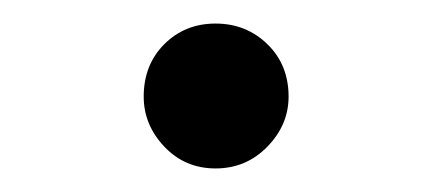

<svg xmlns="http://www.w3.org/2000/svg" viewBox="-20 -128 367 163"><path d="M163 15Q137 15 119.5 -3.5Q102 -22 102 -46Q102 -73 119.5 -90.5Q137 -108 163 -108Q189 -108 207 -90.5Q225 -73 225 -46Q225 -22 207 -3.5Q189 15 163 15Z"/></svg>

Font: Noto Serif TC
Style: Regular
Weight: 400
Designer: Ryoko NISHIZUKA  (kana & ideographs); Frank Grießhammer (Latin, Greek & Cyrillic); Wenlong ZHANG  (bopomofo); Sandoll Co
Foundry: Adobe
Version: Version 2.003-H1;hotconv 1.1.1;makeotfexe 2.6.0